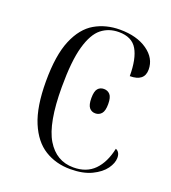

<svg xmlns="http://www.w3.org/2000/svg" viewBox="-108 -626 641 718"><g transform="rotate(20 213.0 -267.0)"><path d="M251 10Q194 10 149.5 -17.5Q105 -45 79.5 -106Q54 -167 54 -268Q54 -372 79.5 -432.5Q105 -493 149 -518.5Q193 -544 249 -544Q316 -544 358 -514.5Q400 -485 400 -440Q400 -393 342 -393Q342 -462 321 -498Q300 -534 248 -534Q208 -534 179 -511Q150 -488 133.5 -430Q117 -372 117 -268Q117 -124 154.5 -62Q192 0 260 0Q312 0 343 -31.5Q374 -63 386 -120Q403 -113 403 -90Q403 -69 386.5 -46Q370 -23 336 -6.5Q302 10 251 10ZM268 -218Q253 -218 244 -229Q235 -240 235 -267Q235 -294 244 -304.5Q253 -315 268 -315Q283 -315 292.5 -304.5Q302 -294 302 -267Q302 -240 292.5 -229Q283 -218 268 -218Z"/></g></svg>

Font: Noto Serif Display SemiCondensed Light
Style: Regular
Weight: 300
Width: 4
Designer: Monotype Design Team
Foundry: Monotype Imaging Inc.
Version: Version 2.009